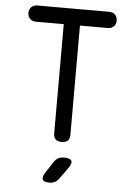

<svg xmlns="http://www.w3.org/2000/svg" viewBox="-63 -776 726 1062"><g transform="rotate(5 300.0 -245.0)"><path d="M255 -640H100Q80 -640 67.5 -652.5Q55 -665 55 -685Q55 -705 67.5 -717.5Q80 -730 100 -730H500Q520 -730 532.5 -717.5Q545 -705 545 -685Q545 -665 532.5 -652.5Q520 -640 500 -640H345V-35Q345 -12 334 -1Q323 10 300 10Q277 10 266 -1Q255 -12 255 -35ZM266 124Q276 109 289.5 102Q303 95 320 95Q355 95 362.5 109Q370 123 349 152L304 214Q295 227 282 233.5Q269 240 253 240Q221 240 214.5 226.5Q208 213 225 187Z"/></g></svg>

Font: Maple Mono
Style: Regular
Weight: 400
Monospace: yes
Designer: subframe7536
Version: Version 7.300